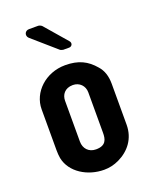

<svg xmlns="http://www.w3.org/2000/svg" viewBox="-131 -758 669 839"><g transform="rotate(-20 203.0 -339.0)"><path d="M40 -336V-146C40 -132 41 -120 43 -108C57 -38 131 6 207 6C231 6 254 1 277 -10C329 -35 366 -81 366 -146V-336C366 -371 357 -400 337 -422C303 -462 264 -482 202 -482C111 -482 40 -415 40 -336ZM204 -389C235 -389 257 -366 257 -336V-148C257 -118 251 -90 204 -90C170 -90 149 -114 149 -146V-336C149 -363 166 -389 204 -389ZM218 -548H245C259 -548 266 -563 256 -574L168 -676C165 -680 155 -684 151 -684H108C88 -684 80 -662 94 -649L204 -553C206 -551 215 -548 218 -548Z"/></g></svg>

Font: DIN Rundschrift
Style: Mittel
Weight: 400
Version: Version 1.027